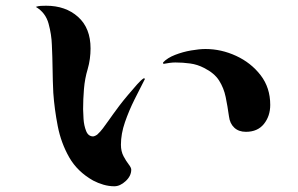

<svg xmlns="http://www.w3.org/2000/svg" viewBox="-20 -681 1040 670"><path d="M486 -406Q469 -373 449.5 -334Q430 -295 416 -254.5Q402 -214 402 -176Q402 -153 411 -136Q420 -119 429 -107.5Q438 -96 438 -89Q438 -67 418.5 -49Q399 -31 379 -31Q360 -31 341 -36.5Q322 -42 305 -51Q250 -82 221.5 -132Q193 -182 181.5 -241Q170 -300 166 -357Q164 -398 163.5 -440Q163 -482 161 -524Q160 -560 149.5 -598.5Q139 -637 105 -657Q113 -660 122.5 -660.5Q132 -661 141 -661Q209 -661 252.5 -622Q296 -583 296 -512Q296 -494 293.5 -475.5Q291 -457 286 -440Q276 -407 273 -370.5Q270 -334 270 -300Q270 -289 271.5 -266Q273 -243 280.5 -224Q288 -205 305 -205Q308 -205 314 -208Q320 -211 322 -214Q329 -220 339 -233Q349 -246 359 -260.5Q369 -275 375 -283Q382 -293 396 -311.5Q410 -330 427 -350Q444 -370 458.5 -386.5Q473 -403 482 -408ZM923 -315Q923 -276 901 -248.5Q879 -221 838 -221Q813 -221 797.5 -235.5Q782 -250 779 -275Q774 -311 767.5 -342.5Q761 -374 744.5 -400Q728 -426 692 -444Q669 -456 643.5 -459.5Q618 -463 592 -463Q582 -463 571.5 -461.5Q561 -460 550 -458L549 -463Q564 -479 591 -489.5Q618 -500 647 -505Q676 -510 697 -510Q752 -510 804 -486Q856 -462 889.5 -418.5Q923 -375 923 -315Z"/></svg>

Font: Kaisei Tokumin
Style: Bold
Weight: 700
Designer: Font-Kai, 金井和夫
Foundry: KAZUO KANAI
Version: Version 5.003